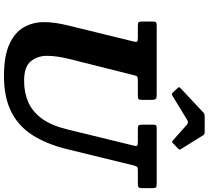

<svg xmlns="http://www.w3.org/2000/svg" viewBox="-62 -970 1052 968"><g transform="rotate(90 464.0 -486.0)"><path d="M445.5 -832.5Q449.5 -828 453 -826.8Q456.5 -825.5 463 -829.5L583.5 -903Q597.5 -912 608.5 -902.5L687 -832.5Q692.5 -828 694.8 -827.5Q697 -827 703.5 -833L728.5 -857.5Q733 -862 733.8 -864.8Q734.5 -867.5 732 -871.5L662.5 -983.5Q659.5 -988.5 655.2 -990.2Q651 -992 641 -992H573.5Q562.5 -992 557 -990.8Q551.5 -989.5 545.5 -983.5L426.5 -872Q420.5 -866 419.5 -863.8Q418.5 -861.5 423.5 -856ZM358.5 -632.5Q362 -647.5 365.5 -651.2Q369 -655 388 -655H463.5Q476 -655 479.8 -658.8Q483.5 -662.5 483.5 -675V-724Q483.5 -741.5 478.2 -745.8Q473 -750 456.5 -750H109.5Q97.5 -750 93 -747Q88.5 -744 88.5 -731.5V-677Q88.5 -663.5 92 -659.2Q95.5 -655 109.5 -655H169.5Q187.5 -655 190 -650.8Q192.5 -646.5 189 -632.5L107.5 -300Q100 -269 95.8 -239.5Q91.5 -210 91.5 -182Q91.5 -124.5 118.2 -78.8Q145 -33 204.5 -6.5Q264 20 362.5 20Q469 20 541.8 -15.8Q614.5 -51.5 660.5 -122.8Q706.5 -194 732.5 -300L814.5 -635.5Q818 -648.5 822.2 -651.8Q826.5 -655 843 -655H908Q919 -655 923.8 -658.5Q928.5 -662 928.5 -673.5V-727.5Q928.5 -742.5 924.5 -746.2Q920.5 -750 906.5 -750H624.5Q613 -750 610.8 -745.5Q608.5 -741 608.5 -729.5V-679.5Q608.5 -665 611.2 -660Q614 -655 629 -655H694.5Q713 -655 715 -650.5Q717 -646 713.5 -631.5L632.5 -300Q613 -219 578 -171.2Q543 -123.5 495 -102.5Q447 -81.5 387.5 -81.5Q316.5 -81.5 289 -115.2Q261.5 -149 261.5 -197.5Q261.5 -221 265.5 -249.5Q269.5 -278 277.5 -310Z"/></g></svg>

Font: Besley
Style: Bold Italic
Weight: 700
Italic angle: -13°
Designer: Owen Earl
Foundry: indestructible type*
Version: Version 2.001